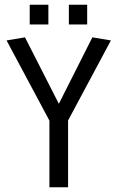

<svg xmlns="http://www.w3.org/2000/svg" viewBox="-20 -794 498 814"><path d="M189.5 0V-282.7L7.8 -622.6L85.9 -635.7L229.5 -354L371.6 -635.7L450.2 -622.6L268.6 -283.2V0ZM106 -690.4V-773.9H185.1V-690.4ZM272 -690.4V-773.9H349.6V-690.4Z"/></svg>

Font: Anaheim Medium
Style: Regular
Weight: 500
Version: Version 2.001